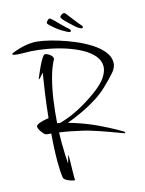

<svg xmlns="http://www.w3.org/2000/svg" viewBox="-142 -997 869 1154"><g transform="rotate(-15 292.0 -420.5)"><path d="M174 73Q168 73 153 68.5Q138 64 125 56Q112 48 110 38Q104 -1 104 -61Q104 -99 106 -144Q108 -189 112 -235L86 -237Q76 -238 65 -250Q54 -262 47 -275.5Q40 -289 40 -295Q40 -304 52.5 -310.5Q65 -317 84 -321.5Q103 -326 120 -328Q128 -408 138.5 -480.5Q149 -553 157 -602Q146 -588 136.5 -578Q127 -568 124 -568V-571Q128 -580 137 -602Q146 -624 157.5 -647.5Q169 -671 180 -688Q191 -705 197 -705Q210 -705 227 -692.5Q244 -680 244 -667V-664Q220 -620 203.5 -558.5Q187 -497 177 -427Q167 -357 162 -286L178 -282Q242 -299 302.5 -331Q363 -363 418 -403Q473 -443 496.5 -478.5Q520 -514 520 -545Q520 -580 495 -610Q470 -640 427.5 -663.5Q385 -687 333 -704Q281 -721 226.5 -731Q172 -741 123 -744Q117 -744 99 -744.5Q81 -745 60 -745.5Q39 -746 24 -748.5Q9 -751 9 -756Q9 -760 20 -764Q58 -779 90.5 -785.5Q123 -792 152 -792Q173 -792 213 -784.5Q253 -777 301.5 -762Q350 -747 399.5 -726Q449 -705 491 -678Q533 -651 558.5 -619Q584 -587 584 -551Q584 -521 558.5 -491.5Q533 -462 489 -420Q457 -389 412.5 -361Q368 -333 319.5 -310.5Q271 -288 225 -271Q311 -247 386 -212.5Q461 -178 533 -136Q543 -130 543 -126Q543 -122 538 -122Q535 -122 533 -124Q506 -134 454.5 -153Q403 -172 345 -190Q330 -195 300 -202Q270 -209 233 -216.5Q196 -224 159 -229Q158 -211 158 -192.5Q158 -174 158 -157Q158 -124 159.5 -92.5Q161 -61 163 -34Q168 -49 172 -66Q176 -83 177 -83Q179 -83 179 -67Q179 -54 178.5 -33Q178 -12 177.5 10Q177 32 177 49Q177 57 177 63.5Q177 70 178 72Q178 73 174 73ZM453 -798Q444 -800 432 -808Q423 -814 408.5 -827Q394 -840 379 -854.5Q364 -869 354.5 -880.5Q345 -892 346 -896Q345 -902 356.5 -909Q368 -916 373 -914Q378 -914 384 -906Q386 -903 395.5 -891Q405 -879 417 -863.5Q429 -848 439 -835.5Q449 -823 453 -819Q464 -808 460 -804Q460 -796 453 -798ZM380 -795Q374 -795 358 -803Q348 -808 331 -818.5Q314 -829 297.5 -842.5Q281 -856 269.5 -867Q258 -878 258 -882Q257 -887 266 -896.5Q275 -906 280 -905Q285 -905 293 -897Q296 -895 307 -884Q318 -873 332 -858.5Q346 -844 358.5 -832.5Q371 -821 376 -817Q387 -808 385 -802Q385 -795 380 -795Z"/></g></svg>

Font: Comforter
Style: Regular
Weight: 400
Designer: Robert E. Leuschke
Foundry: Robert E. Leuschke
Version: Version 1.013; ttfautohint (v1.8.3)